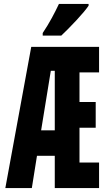

<svg xmlns="http://www.w3.org/2000/svg" viewBox="-20 -951 540 971"><path d="M290 -771Q324 -803 366 -848Q408 -893 428 -922V-931H278Q262 -897 242 -860Q222 -823 196 -784V-771ZM237 -593H257V-292H188ZM257 0H481V-129H382V-305H464V-435H382V-585H481V-714H138L7 0H141L167 -163H257Z"/></svg>

Font: Noto Sans Mono UI Condensed ExtraBold
Style: Regular
Weight: 800
Width: 3
Designer: Monotype Design team
Foundry: Monotype Imaging Inc.
Version: 1.000